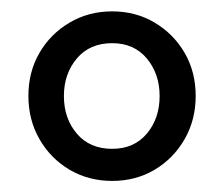

<svg xmlns="http://www.w3.org/2000/svg" viewBox="-20 -665 394 338"><path d="M30 -496Q30 -538.5 49.5 -572Q69 -605.5 102.5 -625.2Q136 -645 177.5 -645Q219 -645 252.2 -625.2Q285.5 -605.5 305 -572Q324.5 -538.5 324.5 -496Q324.5 -454 305 -420Q285.5 -386 252.2 -366.2Q219 -346.5 177.5 -346.5Q136 -346.5 102.5 -366.2Q69 -386 49.5 -420Q30 -454 30 -496ZM92.5 -496Q92.5 -456.5 115.2 -429.8Q138 -403 177.5 -403Q216 -403 238.5 -429.8Q261 -456.5 261 -496Q261 -535 238.5 -562Q216 -589 177.5 -589Q138 -589 115.2 -562Q92.5 -535 92.5 -496Z"/></svg>

Font: Signika Light Light
Style: Regular
Weight: 300
Version: Version 2.001